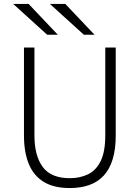

<svg xmlns="http://www.w3.org/2000/svg" viewBox="-20 -941 708 973"><path d="M334 12Q253 12 201.8 -19.2Q150.5 -50.5 126 -110Q101.5 -169.5 101.5 -253.5V-700H154.5V-255Q154.5 -152 196.5 -95Q238.5 -38 334 -38Q385.5 -38 426.2 -57.8Q467 -77.5 490.2 -124.8Q513.5 -172 513.5 -255V-700H566.5V-253.5Q566.5 -184.5 551 -134Q535.5 -83.5 505.8 -51.2Q476 -19 432.8 -3.5Q389.5 12 334 12ZM219 -765 47 -921H125L273 -765ZM405 -765 233 -921H311L459 -765Z"/></svg>

Font: Overpass ExtraLight
Style: Regular
Weight: 250
Designer: Delve Withrington, Dave Bailey, Thomas Jockin
Foundry: Delve Fonts LLC
Version: Version 4.000